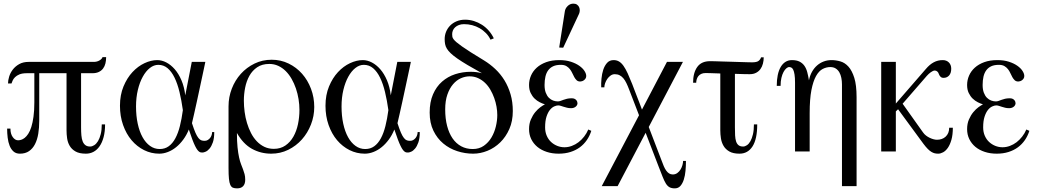

<svg xmlns="http://www.w3.org/2000/svg" viewBox="-20 -829 5687 1051"><path d="M561 -516.1H541Q539.6 -510.7 534.9 -506.1Q530.3 -501.5 523.9 -497.8Q517.6 -494.1 509.8 -492.2Q502 -490.2 494.1 -490.2H137.2Q106.4 -490.2 85 -478Q63.5 -465.8 49.8 -447.8Q36.1 -429.7 30 -409.2Q23.9 -388.7 23.9 -372.1H43Q44.9 -378.4 49.1 -387.9Q53.2 -397.5 62.3 -406.5Q71.3 -415.5 86.7 -421.9Q102.1 -428.2 127 -428.2H168V-269Q168 -223.1 163.3 -189.9Q158.7 -156.7 151.4 -133.8Q144 -110.8 134.5 -96.4Q125 -82 115 -74.2Q105 -66.4 95.7 -63.7Q86.4 -61 79.1 -61Q62.5 -61 49.8 -78.6Q37.1 -96.2 37.1 -125H19Q19 -100.1 22 -75.4Q24.9 -50.8 32.7 -31.2Q40.5 -11.7 54 0.2Q67.4 12.2 88.9 12.2Q118.7 12.2 138.9 -1.7Q159.2 -15.6 171.6 -40Q184.1 -64.5 189.5 -97.2Q194.8 -129.9 194.8 -168V-428.2H344.2V-115.2Q344.2 -94.2 347.4 -71.8Q350.6 -49.3 361.6 -30.5Q372.6 -11.7 393.6 0.2Q414.6 12.2 450.2 12.2Q472.7 12.2 491.7 2.2Q510.7 -7.8 524.9 -28.1Q539.1 -48.3 547.1 -78.4Q555.2 -108.4 555.2 -147.9H537.1Q537.1 -116.7 531.2 -94Q525.4 -71.3 516.4 -56.4Q507.3 -41.5 495.8 -34.2Q484.4 -26.9 473.1 -26.9Q457.5 -26.9 447.8 -34.2Q438 -41.5 432.6 -54.9Q427.2 -68.4 425.5 -87.9Q423.8 -107.4 423.8 -131.8V-428.2H485.8Q506.3 -428.2 520.8 -435.1Q535.2 -441.9 544.2 -453.9Q553.2 -465.8 557.1 -481.9Q561 -498 561 -516.1Z M1152.8 -106H1141.1Q1141.1 -98.1 1138.4 -89.6Q1135.7 -81.1 1130.4 -74.2Q1125 -67.4 1117.4 -62.7Q1109.9 -58.1 1100.1 -58.1Q1090.3 -58.1 1082.3 -60.8Q1074.2 -63.5 1066.2 -73.5Q1058.1 -83.5 1049.8 -102.5Q1041.5 -121.6 1030.8 -154.8Q1035.2 -173.3 1042.5 -205.3Q1049.8 -237.3 1057.9 -274.7Q1065.9 -312 1074.2 -350.3Q1082.5 -388.7 1089.1 -419.7Q1095.7 -450.7 1099.9 -470.5Q1104 -490.2 1104 -490.2H1029.8L994.1 -307.1Q988.8 -353 973.4 -389.2Q958 -425.3 936.8 -449.7Q915.5 -474.1 890.6 -487.1Q865.7 -500 840.8 -500Q807.1 -500 771 -483.2Q734.9 -466.3 705.1 -434.3Q675.3 -402.3 656 -355.7Q636.7 -309.1 636.7 -250Q636.7 -192.9 653.8 -144.5Q670.9 -96.2 700.2 -61.5Q729.5 -26.9 768.6 -7.3Q807.6 12.2 852.1 12.2Q875.5 12.2 899.2 2.9Q922.9 -6.3 944.1 -23.4Q965.3 -40.5 983.4 -65.2Q1001.5 -89.8 1013.7 -120.1Q1024.4 -87.9 1032.7 -65.9Q1041 -43.9 1047.9 -30Q1054.7 -16.1 1060.3 -8.8Q1065.9 -1.5 1070.8 1.7Q1075.7 4.9 1080.1 5.4Q1084.5 5.9 1088.9 5.9Q1095.2 5.9 1106 1.2Q1116.7 -3.4 1127.2 -15.9Q1137.7 -28.3 1145.3 -50Q1152.8 -71.8 1152.8 -106ZM981 -226.1Q974.6 -178.2 964.8 -139.2Q955.1 -100.1 939.9 -72Q924.8 -43.9 903.8 -28.6Q882.8 -13.2 854 -13.2Q825.2 -13.2 801.3 -30.3Q777.3 -47.4 760.3 -78.1Q743.2 -108.9 733.9 -151.9Q724.6 -194.8 724.6 -246.1Q724.6 -294.9 734.6 -336.7Q744.6 -378.4 761.5 -408.9Q778.3 -439.5 800.3 -456.8Q822.3 -474.1 846.7 -474.1Q875.5 -474.1 897.5 -455.6Q919.4 -437 935.5 -403.8Q951.7 -370.6 962.6 -325.2Q973.6 -279.8 981 -226.1Z M1700.2 -243.2Q1700.2 -295.9 1682.4 -343Q1664.6 -390.1 1633.5 -425.3Q1602.5 -460.4 1559.8 -481.2Q1517.1 -502 1467.3 -502Q1416.5 -502 1373.3 -481Q1330.1 -460 1298.3 -424.8Q1266.6 -389.6 1248.8 -343.5Q1231 -297.4 1231 -247.1V90.8Q1231 127.4 1233.2 149.4Q1235.4 171.4 1240.7 183.1Q1246.1 194.8 1255.1 198.5Q1264.2 202.1 1277.8 202.1Q1299.8 202.1 1311 189.9Q1322.3 177.7 1322.3 154.8Q1322.3 137.2 1318.8 124.3Q1315.4 111.3 1310.5 98.4Q1305.7 85.4 1299.6 70.1Q1293.5 54.7 1288.6 32.2Q1283.7 9.8 1280.3 -22.5Q1276.9 -54.7 1276.9 -101.1Q1311 -41 1359.1 -14.4Q1407.2 12.2 1464.8 12.2Q1514.6 12.2 1557.9 -9Q1601.1 -30.3 1632.6 -65.7Q1664.1 -101.1 1682.1 -147.2Q1700.2 -193.4 1700.2 -243.2ZM1619.1 -227.1Q1619.1 -187.5 1611.1 -149.2Q1603 -110.8 1585.9 -80.8Q1568.8 -50.8 1542.2 -32.5Q1515.6 -14.2 1479 -14.2Q1450.2 -14.2 1427 -25.4Q1403.8 -36.6 1385.5 -55.9Q1367.2 -75.2 1354 -100.8Q1340.8 -126.5 1332 -155.8Q1323.2 -185.1 1319.1 -216.3Q1314.9 -247.6 1314.9 -277.8Q1314.9 -313.5 1322 -349.4Q1329.1 -385.3 1345.2 -414.1Q1361.3 -442.9 1387.9 -460.9Q1414.6 -479 1454.1 -479Q1480.5 -479 1503.2 -468.5Q1525.9 -458 1544.2 -439.7Q1562.5 -421.4 1576.4 -397Q1590.3 -372.6 1599.9 -344.5Q1609.4 -316.4 1614.3 -286.4Q1619.1 -256.3 1619.1 -227.1Z M2277.8 -106H2266.1Q2266.1 -98.1 2263.4 -89.6Q2260.7 -81.1 2255.4 -74.2Q2250 -67.4 2242.4 -62.7Q2234.9 -58.1 2225.1 -58.1Q2215.3 -58.1 2207.3 -60.8Q2199.2 -63.5 2191.2 -73.5Q2183.1 -83.5 2174.8 -102.5Q2166.5 -121.6 2155.8 -154.8Q2160.2 -173.3 2167.5 -205.3Q2174.8 -237.3 2182.9 -274.7Q2190.9 -312 2199.2 -350.3Q2207.5 -388.7 2214.1 -419.7Q2220.7 -450.7 2224.9 -470.5Q2229 -490.2 2229 -490.2H2154.8L2119.1 -307.1Q2113.8 -353 2098.4 -389.2Q2083 -425.3 2061.8 -449.7Q2040.5 -474.1 2015.6 -487.1Q1990.7 -500 1965.8 -500Q1932.1 -500 1896 -483.2Q1859.9 -466.3 1830.1 -434.3Q1800.3 -402.3 1781 -355.7Q1761.7 -309.1 1761.7 -250Q1761.7 -192.9 1778.8 -144.5Q1795.9 -96.2 1825.2 -61.5Q1854.5 -26.9 1893.6 -7.3Q1932.6 12.2 1977.1 12.2Q2000.5 12.2 2024.2 2.9Q2047.9 -6.3 2069.1 -23.4Q2090.3 -40.5 2108.4 -65.2Q2126.5 -89.8 2138.7 -120.1Q2149.4 -87.9 2157.7 -65.9Q2166 -43.9 2172.9 -30Q2179.7 -16.1 2185.3 -8.8Q2190.9 -1.5 2195.8 1.7Q2200.7 4.9 2205.1 5.4Q2209.5 5.9 2213.9 5.9Q2220.2 5.9 2231 1.2Q2241.7 -3.4 2252.2 -15.9Q2262.7 -28.3 2270.3 -50Q2277.8 -71.8 2277.8 -106ZM2106 -226.1Q2099.6 -178.2 2089.8 -139.2Q2080.1 -100.1 2064.9 -72Q2049.8 -43.9 2028.8 -28.6Q2007.8 -13.2 1979 -13.2Q1950.2 -13.2 1926.3 -30.3Q1902.3 -47.4 1885.3 -78.1Q1868.2 -108.9 1858.9 -151.9Q1849.6 -194.8 1849.6 -246.1Q1849.6 -294.9 1859.6 -336.7Q1869.6 -378.4 1886.5 -408.9Q1903.3 -439.5 1925.3 -456.8Q1947.3 -474.1 1971.7 -474.1Q2000.5 -474.1 2022.5 -455.6Q2044.4 -437 2060.5 -403.8Q2076.7 -370.6 2087.6 -325.2Q2098.6 -279.8 2106 -226.1Z M2787.1 -221.2Q2787.1 -270.5 2774.9 -312.5Q2762.7 -354.5 2741.5 -389.2Q2720.2 -423.8 2691.4 -450.9Q2662.6 -478 2629.9 -498Q2586.9 -523.9 2557.4 -542.7Q2527.8 -561.5 2508.5 -575.2Q2489.3 -588.9 2478.5 -598.1Q2467.8 -607.4 2462.4 -614.7Q2457 -622.1 2456.1 -628.4Q2455.1 -634.8 2455.1 -642.1Q2455.1 -652.3 2459.2 -662.4Q2463.4 -672.4 2471.7 -679.9Q2480 -687.5 2492.2 -692.1Q2504.4 -696.8 2520 -696.8Q2543 -696.8 2564.7 -691.2Q2586.4 -685.5 2605.5 -674.6Q2624.5 -663.6 2639.9 -647.9Q2655.3 -632.3 2665 -611.8L2683.1 -619.1Q2671.9 -642.6 2655.3 -661.4Q2638.7 -680.2 2618.2 -693.4Q2597.7 -706.5 2574.2 -713.9Q2550.8 -721.2 2525.9 -721.2Q2500 -721.2 2479.2 -712.4Q2458.5 -703.6 2444.1 -689Q2429.7 -674.3 2421.9 -655.3Q2414.1 -636.2 2414.1 -615.2Q2414.1 -600.1 2416.5 -587.4Q2418.9 -574.7 2426.3 -562.5Q2433.6 -550.3 2447.3 -537.4Q2460.9 -524.4 2483.6 -508.5Q2506.3 -492.7 2539.3 -473.1Q2572.3 -453.6 2618.2 -428.2Q2602.5 -432.1 2587.6 -434.1Q2572.8 -436 2557.1 -436Q2512.2 -436 2471.7 -422.9Q2431.2 -409.7 2399.9 -382.3Q2368.7 -355 2350.3 -312.7Q2332 -270.5 2332 -212.9Q2332 -155.8 2352.5 -113.5Q2373 -71.3 2406.5 -43.5Q2439.9 -15.6 2482.7 -1.7Q2525.4 12.2 2569.8 12.2Q2609.9 12.2 2648.7 -3.7Q2687.5 -19.5 2718.3 -49.6Q2749 -79.6 2768.1 -122.8Q2787.1 -166 2787.1 -221.2ZM2702.1 -199.2Q2702.1 -169.4 2694.3 -136.7Q2686.5 -104 2670.2 -76.4Q2653.8 -48.8 2628.4 -31Q2603 -13.2 2567.9 -13.2Q2532.7 -13.2 2504.6 -28.3Q2476.6 -43.5 2457.3 -71.5Q2438 -99.6 2427.5 -139.6Q2417 -179.7 2417 -230Q2417 -277.3 2429 -311.5Q2440.9 -345.7 2460 -367.9Q2479 -390.1 2502.7 -400.6Q2526.4 -411.1 2550.3 -411.1Q2575.7 -411.1 2596.9 -401.4Q2618.2 -391.6 2635 -375.5Q2651.9 -359.4 2664.3 -337.9Q2676.8 -316.4 2685.3 -292.7Q2693.8 -269 2698 -244.9Q2702.1 -220.7 2702.1 -199.2Z M3216.8 -112.8 3200.2 -120.1Q3191.4 -99.1 3177.5 -81.3Q3163.6 -63.5 3146.7 -50.5Q3129.9 -37.6 3110.1 -30.3Q3090.3 -22.9 3069.8 -22.9Q3049.3 -22.9 3030.3 -30.5Q3011.2 -38.1 2996.3 -52Q2981.4 -65.9 2972.7 -86.2Q2963.9 -106.4 2963.9 -131.8Q2963.9 -167 2971.4 -190.2Q2979 -213.4 2990 -227.1Q3001 -240.7 3013.4 -246.3Q3025.9 -252 3035.2 -252Q3042.5 -252 3050 -249.5Q3057.6 -247.1 3065.9 -244.4Q3074.2 -241.7 3084 -239.3Q3093.8 -236.8 3106 -236.8Q3115.2 -236.8 3121.8 -239.5Q3128.4 -242.2 3132.8 -246.3Q3137.2 -250.5 3139.2 -255.1Q3141.1 -259.8 3141.1 -264.2Q3141.1 -268.1 3139.4 -272.7Q3137.7 -277.3 3134 -281.5Q3130.4 -285.6 3124.5 -288.3Q3118.7 -291 3109.9 -291Q3094.2 -291 3083.5 -288.3Q3072.8 -285.6 3064.2 -282.5Q3055.7 -279.3 3048.3 -276.6Q3041 -273.9 3033.2 -273.9Q3020.5 -273.9 3007.8 -278.6Q2995.1 -283.2 2984.6 -293.7Q2974.1 -304.2 2967.5 -321.5Q2960.9 -338.9 2960.9 -363.8Q2960.9 -389.2 2965.6 -409.4Q2970.2 -429.7 2980.7 -444.1Q2991.2 -458.5 3008.1 -466.3Q3024.9 -474.1 3049.8 -474.1Q3068.4 -474.1 3080.1 -467.3Q3091.8 -460.4 3099.6 -450.4Q3107.4 -440.4 3112.8 -428.5Q3118.2 -416.5 3123.8 -406.5Q3129.4 -396.5 3136.7 -389.6Q3144 -382.8 3156.2 -382.8Q3160.2 -382.8 3165.8 -384.5Q3171.4 -386.2 3176.5 -389.9Q3181.6 -393.6 3185.3 -399.4Q3189 -405.3 3189 -413.1Q3189 -425.8 3179.2 -440.9Q3169.4 -456.1 3150.6 -469.2Q3131.8 -482.4 3104.5 -491.2Q3077.1 -500 3042 -500Q3001 -500 2970 -488.8Q2939 -477.5 2918.2 -458.7Q2897.5 -439.9 2886.7 -415.3Q2876 -390.6 2876 -363.8Q2876 -338.4 2884.8 -320.1Q2893.6 -301.8 2906.5 -289.3Q2919.4 -276.9 2934.6 -269.3Q2949.7 -261.7 2962.9 -257.8Q2953.6 -253.4 2938.7 -242.7Q2923.8 -231.9 2909.9 -215.1Q2896 -198.2 2886 -175Q2876 -151.9 2876 -122.1Q2876 -92.3 2887.9 -67.6Q2899.9 -43 2921.4 -25.1Q2942.9 -7.3 2972.7 2.4Q3002.4 12.2 3038.1 12.2Q3073.7 12.2 3102.8 2.9Q3131.8 -6.3 3154.1 -22.7Q3176.3 -39.1 3192.1 -62Q3208 -85 3216.8 -112.8ZM3149.9 -753.9Q3153.3 -762.2 3153.6 -771.7Q3153.8 -781.2 3150.1 -789.6Q3146.5 -797.9 3138.7 -803.5Q3130.9 -809.1 3118.7 -809.1Q3100.6 -809.1 3087.4 -796.1Q3074.2 -783.2 3071.8 -766.1L3041 -568.8L3063 -567.9Z M3734.9 51.8H3719.2Q3719.2 62 3715.6 75Q3711.9 87.9 3705.1 99.1Q3698.2 110.4 3687.5 118.2Q3676.8 126 3663.1 126Q3651.4 126 3642.6 120.4Q3633.8 114.7 3626.7 104.7Q3619.6 94.7 3613.5 80.6Q3607.4 66.4 3601.1 48.8L3531.2 -133.8L3718.3 -490.2H3630.9L3494.1 -229Q3494.1 -229 3490.2 -239.5Q3486.3 -250 3480.5 -265.4Q3474.6 -280.8 3467.5 -298.8Q3460.4 -316.9 3454.6 -332.3Q3448.7 -347.7 3444.8 -357.9Q3440.9 -368.2 3440.9 -368.2Q3427.2 -402.8 3415.8 -427.7Q3404.3 -452.6 3392.8 -468.8Q3381.3 -484.9 3368.4 -492.4Q3355.5 -500 3338.9 -500Q3316.9 -500 3303.2 -484.9Q3289.6 -469.7 3282.2 -447.3Q3274.9 -424.8 3272.5 -398.9Q3270 -373 3271 -351.1H3288.1Q3288.1 -361.3 3292.5 -373.8Q3296.9 -386.2 3304.4 -397.2Q3312 -408.2 3322.5 -415.5Q3333 -422.9 3345.2 -422.9Q3360.4 -422.9 3371.8 -417Q3383.3 -411.1 3392.3 -400.4Q3401.4 -389.6 3408.9 -374Q3416.5 -358.4 3423.8 -338.9L3478 -198.2L3273.9 189.9H3360.8L3514.2 -102.1L3585 82Q3598.1 115.7 3607.2 138.7Q3616.2 161.6 3625 175.8Q3633.8 189.9 3645 196Q3656.2 202.1 3673.8 202.1Q3692.9 202.1 3704.6 188.7Q3716.3 175.3 3723.1 154.1Q3730 132.8 3732.4 106Q3734.9 79.1 3734.9 51.8Z M4160.6 -515.1H4146Q4142.1 -502.9 4132.1 -495.4Q4122.1 -487.8 4096.7 -487.8Q4089.4 -487.8 4071.5 -488.3Q4053.7 -488.8 4030.8 -489.5Q4007.8 -490.2 3982.2 -491Q3956.5 -491.7 3933.6 -492.4Q3910.6 -493.2 3892.6 -493.7Q3874.5 -494.1 3866.7 -494.1Q3819.3 -494.1 3796.6 -462.2Q3773.9 -430.2 3773.9 -376H3791Q3791 -384.8 3793.7 -394.3Q3796.4 -403.8 3802.2 -411.6Q3808.1 -419.4 3818.1 -424.3Q3828.1 -429.2 3842.8 -429.2Q3850.6 -429.2 3872.3 -428.5Q3894 -427.7 3922.9 -426.8V-115.2Q3922.9 -94.2 3926.3 -71.8Q3929.7 -49.3 3940.7 -30.5Q3951.7 -11.7 3972.4 0.2Q3993.2 12.2 4027.8 12.2Q4073.7 12.2 4099.4 -27.8Q4125 -67.9 4125 -147.9H4106.9Q4106.9 -116.7 4101.6 -94Q4096.2 -71.3 4087.9 -56.4Q4079.6 -41.5 4068.8 -34.2Q4058.1 -26.9 4047.9 -26.9Q4031.7 -26.9 4022.7 -34.2Q4013.7 -41.5 4009.3 -54.9Q4004.9 -68.4 4003.9 -87.9Q4002.9 -107.4 4002.9 -131.8V-424.8Q4030.8 -423.8 4052.7 -423.3Q4074.7 -422.9 4084 -422.9Q4104.5 -422.9 4119.1 -430.7Q4133.8 -438.5 4142.8 -451.2Q4151.9 -463.9 4156.2 -480.7Q4160.6 -497.6 4160.6 -515.1Z M4668.9 189.9V-296.9Q4668.9 -362.8 4656.5 -402.6Q4644 -442.4 4624.5 -464.1Q4605 -485.8 4580.3 -492.9Q4555.7 -500 4531.7 -500Q4508.8 -500 4488.8 -492.4Q4468.8 -484.9 4452.4 -470.5Q4436 -456.1 4424.6 -435.5Q4413.1 -415 4408.2 -389.2Q4404.3 -413.6 4398.9 -433.8Q4393.6 -454.1 4383.3 -468.8Q4373 -483.4 4356.7 -491.7Q4340.3 -500 4314.9 -500Q4294.9 -500 4279.5 -490.2Q4264.2 -480.5 4253.4 -462.2Q4242.7 -443.8 4237.3 -417.7Q4231.9 -391.6 4231.9 -358.9H4252.9Q4252.9 -383.3 4257.3 -402.3Q4261.7 -421.4 4268.8 -434.6Q4275.9 -447.8 4284.2 -454.8Q4292.5 -461.9 4299.8 -461.9Q4306.2 -461.9 4312 -459Q4317.9 -456.1 4322.3 -446.8Q4326.7 -437.5 4329.3 -420.7Q4332 -403.8 4332 -376V0H4412.1V-210Q4412.1 -286.6 4421.6 -335.7Q4431.2 -384.8 4447 -412.8Q4462.9 -440.9 4483.2 -451.4Q4503.4 -461.9 4524.9 -461.9Q4542.5 -461.9 4554.7 -454.1Q4566.9 -446.3 4574.5 -433.1Q4582 -419.9 4585.4 -402.8Q4588.9 -385.7 4588.9 -367.2V189.9Z M5195.8 -129.9H5175.8Q5175.8 -113.8 5170.7 -101.6Q5165.5 -89.4 5156.2 -80.8Q5147 -72.3 5134.8 -68.1Q5122.6 -64 5108.9 -64Q5100.6 -64 5090.3 -66.7Q5080.1 -69.3 5069.3 -74.5Q5058.6 -79.6 5049.1 -86.9Q5039.6 -94.2 5032.7 -104L4920.9 -261.2L5053.7 -414.1Q5058.1 -418.9 5063.5 -424.1Q5068.8 -429.2 5074.7 -433.3Q5080.6 -437.5 5086.2 -440.2Q5091.8 -442.9 5096.7 -442.9Q5104.5 -442.9 5110.6 -437.7Q5116.7 -432.6 5119.6 -422.9Q5122.1 -415.5 5128.2 -409.2Q5134.3 -402.8 5145 -402.8Q5163.6 -402.8 5175.3 -415.8Q5187 -428.7 5187 -453.1Q5187 -474.1 5174.1 -487.1Q5161.1 -500 5140.6 -500Q5113.8 -500 5091.3 -488Q5068.8 -476.1 5047.9 -451.2L4883.8 -262.2V-490.2H4803.7V0H4883.8V-219.2L4896 -231L5034.7 -42Q5047.9 -24.4 5058.6 -13.7Q5069.3 -2.9 5078.9 2.7Q5088.4 8.3 5097.2 10.3Q5106 12.2 5115.7 12.2Q5128.4 12.2 5142.6 4.6Q5156.7 -2.9 5168.5 -19.8Q5180.2 -36.6 5188 -63.7Q5195.8 -90.8 5195.8 -129.9Z M5614.7 -112.8 5598.1 -120.1Q5589.4 -99.1 5575.4 -81.3Q5561.5 -63.5 5544.7 -50.5Q5527.8 -37.6 5508.1 -30.3Q5488.3 -22.9 5467.8 -22.9Q5447.3 -22.9 5428.2 -30.5Q5409.2 -38.1 5394.3 -52Q5379.4 -65.9 5370.6 -86.2Q5361.8 -106.4 5361.8 -131.8Q5361.8 -167 5369.4 -190.2Q5377 -213.4 5387.9 -227.1Q5398.9 -240.7 5411.4 -246.3Q5423.8 -252 5433.1 -252Q5440.4 -252 5448 -249.5Q5455.6 -247.1 5463.9 -244.4Q5472.2 -241.7 5481.9 -239.3Q5491.7 -236.8 5503.9 -236.8Q5513.2 -236.8 5519.8 -239.5Q5526.4 -242.2 5530.8 -246.3Q5535.2 -250.5 5537.1 -255.1Q5539.1 -259.8 5539.1 -264.2Q5539.1 -268.1 5537.4 -272.7Q5535.6 -277.3 5532 -281.5Q5528.3 -285.6 5522.5 -288.3Q5516.6 -291 5507.8 -291Q5492.2 -291 5481.4 -288.3Q5470.7 -285.6 5462.2 -282.5Q5453.6 -279.3 5446.3 -276.6Q5439 -273.9 5431.2 -273.9Q5418.5 -273.9 5405.8 -278.6Q5393.1 -283.2 5382.6 -293.7Q5372.1 -304.2 5365.5 -321.5Q5358.9 -338.9 5358.9 -363.8Q5358.9 -389.2 5363.5 -409.4Q5368.2 -429.7 5378.7 -444.1Q5389.2 -458.5 5406 -466.3Q5422.9 -474.1 5447.8 -474.1Q5466.3 -474.1 5478 -467.3Q5489.7 -460.4 5497.6 -450.4Q5505.4 -440.4 5510.7 -428.5Q5516.1 -416.5 5521.7 -406.5Q5527.3 -396.5 5534.7 -389.6Q5542 -382.8 5554.2 -382.8Q5558.1 -382.8 5563.7 -384.5Q5569.3 -386.2 5574.5 -389.9Q5579.6 -393.6 5583.3 -399.4Q5586.9 -405.3 5586.9 -413.1Q5586.9 -425.8 5577.1 -440.9Q5567.4 -456.1 5548.6 -469.2Q5529.8 -482.4 5502.4 -491.2Q5475.1 -500 5439.9 -500Q5398.9 -500 5367.9 -488.8Q5336.9 -477.5 5316.2 -458.7Q5295.4 -439.9 5284.7 -415.3Q5273.9 -390.6 5273.9 -363.8Q5273.9 -338.4 5282.7 -320.1Q5291.5 -301.8 5304.4 -289.3Q5317.4 -276.9 5332.5 -269.3Q5347.7 -261.7 5360.8 -257.8Q5351.6 -253.4 5336.7 -242.7Q5321.8 -231.9 5307.9 -215.1Q5293.9 -198.2 5283.9 -175Q5273.9 -151.9 5273.9 -122.1Q5273.9 -92.3 5285.9 -67.6Q5297.9 -43 5319.3 -25.1Q5340.8 -7.3 5370.6 2.4Q5400.4 12.2 5436 12.2Q5471.7 12.2 5500.7 2.9Q5529.8 -6.3 5552 -22.7Q5574.2 -39.1 5590.1 -62Q5606 -85 5614.7 -112.8Z"/></svg>

Font: Galatia SIL
Style: Regular
Weight: 400
Designer: Development by SIL's NRSI team
Version: Version 2.1